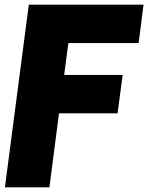

<svg xmlns="http://www.w3.org/2000/svg" viewBox="-20 -800 633 820"><path d="M593 -780 572 -616H272L254 -480H504L482 -316H232L191 0H1L103 -780Z"/></svg>

Font: Tanohe Sans Black
Style: Italic
Weight: 900
Designer: Village Type and Design LLC & Cristiano Sobral
Foundry: Cooper Hewitt Smithsonian Design Museum
Version: Version 1.00;January 12, 2020;FontCreator 12.0.0.2547 64-bit